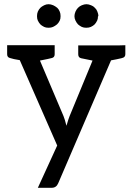

<svg xmlns="http://www.w3.org/2000/svg" viewBox="-20 -722 634 913"><path d="M576 -507V-464Q576 -449 560 -446Q562 -446 534 -440Q511 -435 508 -435L257 149Q248 171 226 171H160L252 -30L74 -436Q42 -441 28 -446Q14 -449 14 -464V-507H240V-464Q240 -449 226 -446Q216 -443 170 -434L282 -170Q288 -156 296 -124Q306 -158 311 -170L420 -434L366 -445Q352 -448 352 -464V-506H540ZM264 -624Q258 -612 251 -606Q241 -598 232 -594Q223 -590 211 -590Q198 -590 190 -594Q178 -600 172 -606Q166 -612 160 -624Q156 -632 156 -645Q156 -658 160 -667Q165 -678 172 -685Q178 -691 190 -697Q200 -702 211 -702Q221 -702 233 -697Q242 -693 252 -685Q259 -679 264 -667Q268 -658 268 -645Q268 -632 264 -624ZM446 -645Q446 -632 442 -624Q436 -612 430 -606Q423 -599 412 -594Q403 -590 390 -590Q378 -590 369 -594Q359 -599 351 -606Q345 -612 339 -624Q334 -634 334 -645Q334 -655 339 -667Q344 -678 351 -685Q359 -693 369 -697Q381 -702 391 -702Q401 -702 413 -697Q424 -693 431 -685Q439 -678 443 -667Q448 -655 448 -645Z"/></svg>

Font: Aleo
Style: Regular
Weight: 400
Designer: Alessio Laiso
Version: Version 1.1